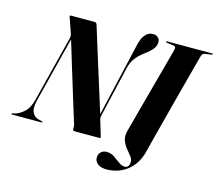

<svg xmlns="http://www.w3.org/2000/svg" viewBox="-169 -878 1376 1213"><g transform="rotate(15 519.0 -271.0)"><path d="M86.5 -124Q74.5 -73.5 87.5 -46.5Q100.5 -19.5 134 -11.5L150 -8.5Q156 -7 156 -4Q156 0 150 0H-40Q-47 0 -47 -3.5Q-47 -6.5 -41 -8L-28.5 -10.5Q3 -18.5 33 -45.8Q63 -73 76 -126L187 -564.5Q189 -573.5 186.5 -582Q184 -590.5 181.5 -599L150 -690Q146.5 -700 155.5 -700H309.5Q315.5 -700 320 -697.5Q324.5 -695 328 -683Q356.5 -590.5 378.5 -520Q400.5 -449.5 419 -390.5Q437.5 -331.5 455.8 -273.2Q474 -215 495.5 -146.5L608 -633.5Q618.5 -678 639.2 -700Q660 -722 686 -722Q709 -722 721 -710.2Q733 -698.5 733 -680Q732.5 -656.5 718 -637Q703.5 -617.5 668 -591Q631.5 -564 611 -536.5Q590.5 -509 581.5 -470L505 -141.5Q503 -131.5 502.8 -125.8Q502.5 -120 505.5 -111L535.5 -10.5Q538.5 0 530 0H365.5Q353.5 0 355 -15Q356 -30.5 353 -41Q339 -85.5 320.5 -145.5Q302 -205.5 281 -274.2Q260 -343 238 -414.8Q216 -486.5 195.5 -555ZM1013.5 -663Q1012 -659 1002.5 -623Q993 -587 978 -530.5Q963 -474 945.2 -407Q927.5 -340 910 -272.8Q892.5 -205.5 877.5 -148.2Q862.5 -91 853 -53.5Q843.5 -16 842 -10Q828 56.5 795 98.5Q762 140.5 717.8 160.5Q673.5 180.5 625 180.5Q586 180.5 565.5 164.2Q545 148 545.5 123.5Q545.5 101.5 560 87.2Q574.5 73 598.5 73Q625 73 647.5 88.2Q670 103.5 690.2 118.8Q710.5 134 731 134Q743.5 134 751.8 124.8Q760 115.5 760.5 93.5Q760.5 77 746.5 59.5Q732.5 42 715.5 21Q698.5 0 689 -26.5Q679.5 -53 688.5 -87.5Q695 -112 708.2 -161.2Q721.5 -210.5 738.2 -273Q755 -335.5 772.5 -400Q790 -464.5 805.2 -520.5Q820.5 -576.5 830.2 -613.2Q840 -650 841.5 -655.5Q846 -671 842.8 -677.8Q839.5 -684.5 826.5 -686L786 -691.5Q779 -692 779 -696Q779 -700 786 -700H1079.5Q1085 -700 1085 -696.5Q1085 -692.5 1078.5 -692L1034.5 -685.5Q1019.5 -683 1013.5 -663Z"/></g></svg>

Font: Fraunces 144pt S000
Style: Bold Italic
Weight: 700
Italic angle: -16°
Version: Version 1.000; ttfautohint (v1.8.3)